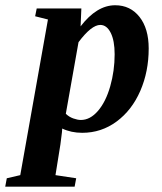

<svg xmlns="http://www.w3.org/2000/svg" viewBox="-91 -491 611 724"><path d="M469.7 -308.1Q469.7 -221.2 438 -148.2Q406.2 -75.2 348.6 -32.7Q291 9.8 219.2 9.8Q177.2 9.8 143.6 -6.3L142.6 7.8L136.7 54.2L118.2 169.4L196.3 181.2L190.4 212.9H-71.3L-65.4 181.2L-14.6 169.4L89.8 -417.5L41.5 -429.7L47.4 -459H215.8L212.9 -391.6Q273.9 -471.2 343.3 -471.2Q400.4 -471.2 435.1 -427.2Q469.7 -383.3 469.7 -308.1ZM341.3 -286.6Q341.3 -337.9 326.4 -367.4Q311.5 -397 287.1 -397Q253.9 -397 205.1 -332L157.2 -62Q168.9 -50.3 185.3 -44.4Q201.7 -38.6 213.9 -38.6Q249 -38.6 278.6 -73Q308.1 -107.4 324.7 -165.8Q341.3 -224.1 341.3 -286.6Z"/></svg>

Font: Tinos
Style: Bold Italic
Weight: 700
Italic angle: -16.333°
Designer: Steve Matteson
Foundry: Monotype Imaging Inc.
Version: Version 1.23